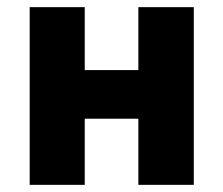

<svg xmlns="http://www.w3.org/2000/svg" viewBox="-20 -517 625 537"><path d="M63 0H217V-185H367V0H522V-497H367V-321H217V-497H63Z"/></svg>

Font: DAIFUKU Sans
Style: Bold
Weight: 700
Designer: Original font ‘Source Han Sans JP’ : Paul D. Hunt
Foundry: Daifuku
Version: Version 1.000